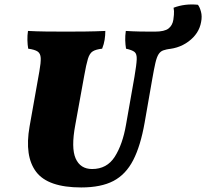

<svg xmlns="http://www.w3.org/2000/svg" viewBox="-20 -815 906 844"><path d="M337 9Q191 9 139 -59.5Q87 -128 110 -259L153 -501Q160 -540 159 -560Q158 -580 145.5 -588.5Q133 -597 104 -601Q101 -618 100.5 -638.5Q100 -659 103 -679Q140 -677 181.5 -676.5Q223 -676 271 -676Q310 -676 354.5 -676.5Q399 -677 443 -679Q443 -660 440 -640.5Q437 -621 429 -601Q402 -598 388 -589.5Q374 -581 366.5 -556.5Q359 -532 350 -481L311 -266Q292 -165 312.5 -118.5Q333 -72 385 -72Q450 -72 484.5 -126Q519 -180 534 -267L571 -477Q580 -530 581 -554Q582 -578 571.5 -586.5Q561 -595 534 -601Q531 -619 530.5 -638Q530 -657 533 -679Q565 -677 593.5 -676.5Q622 -676 641 -676Q673 -676 695.5 -676.5Q718 -677 745 -679Q744 -660 740.5 -639Q737 -618 731 -601Q710 -598 697.5 -593.5Q685 -589 677 -576.5Q669 -564 663 -538Q657 -512 649 -466L616 -277Q598 -174 565.5 -111Q533 -48 478.5 -19.5Q424 9 337 9ZM697 -598 661 -676Q703 -676 720.5 -689.5Q738 -703 742 -728Q743 -733 744.5 -750Q746 -767 743 -781Q793 -800 850 -794Q858 -784 863.5 -763.5Q869 -743 864 -718Q855 -667 808.5 -632.5Q762 -598 697 -598Z"/></svg>

Font: Vollkorn Black
Style: Italic
Weight: 900
Italic angle: -11°
Designer: Friedrich Althausen
Foundry: Friedrich Althausen
Version: Version 5.000; ttfautohint (v1.8.3)